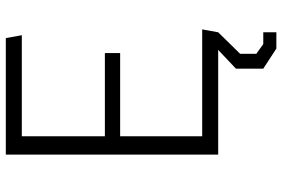

<svg xmlns="http://www.w3.org/2000/svg" viewBox="-175 -595 970 660"><g transform="rotate(-90 310.0 -265.0)"><path d="M108.5 0V-730H171.5V0ZM529 0H151V-55H539ZM457.5 -337H151V-389.5H457.5ZM151 -675V-730H509L519 -675ZM488 -18.5 529 0 455 75.5V131L488.5 155H529V200H473L404 155V61Z"/></g></svg>

Font: Monaspace Krypton Var
Style: Regular
Weight: 400
Designer: Riley Cran and the Lettermatic Team
Version: Version 1.101 (Monaspace Krypton Var)